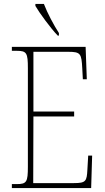

<svg xmlns="http://www.w3.org/2000/svg" viewBox="-20 -951 530 971"><path d="M272 -771H278V-784C253 -822 219 -886 202 -931H159V-921C179 -886 237 -807 272 -771ZM40 0H441L446 -164H426L422 -94C419 -35 415 -25 354 -25H148L149 -362H355V-387H149V-689H325C388 -689 392 -680 396 -606L399 -550H419L413 -714H40V-694H65C115 -694 121 -683 121 -606V-108C121 -31 115 -20 65 -20H40Z"/></svg>

Font: Noto Serif Myanmar Condensed Thin
Style: Regular
Weight: 100
Width: 3
Designer: Ben Mitchell and the Monotype Design Team
Foundry: Monotype Imaging Inc.
Version: Version 2.106